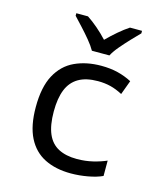

<svg xmlns="http://www.w3.org/2000/svg" viewBox="-115 -855 829 954"><g transform="rotate(15 300.0 -378.0)"><path d="M338 10Q260 10 203 -18.5Q146 -47 115.5 -107.5Q85 -168 85 -264Q85 -367 118.5 -429Q152 -491 211.5 -518.5Q271 -546 347 -546Q394 -546 432.5 -536.5Q471 -527 505 -509L478 -436Q446 -453 416 -460.5Q386 -468 351 -468Q290 -468 251.5 -445.5Q213 -423 195 -378.5Q177 -334 177 -266Q177 -195 196 -151Q215 -107 253.5 -87Q292 -67 348 -67Q392 -67 431 -76.5Q470 -86 499 -99V-20Q469 -6 425 2Q381 10 338 10ZM282 -606Q269 -629 247 -655.5Q225 -682 201 -708Q177 -734 159 -753V-766H219Q245 -749 273 -725Q301 -701 326 -674Q353 -701 381 -725Q409 -749 435 -766H497V-753Q478 -734 453.5 -708Q429 -682 406.5 -655.5Q384 -629 372 -606Z"/></g></svg>

Font: Noto Sans Mono
Style: Regular
Weight: 400
Designer: Monotype Design Team
Foundry: Monotype Imaging Inc.
Version: Version 2.014